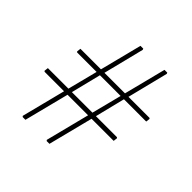

<svg xmlns="http://www.w3.org/2000/svg" viewBox="-150 -693 780 780"><g transform="rotate(45 240.0 -303.5)"><path d="M419 -245 422 -242 420 -225H293L244 -32H228L225 -36L273 -225H155L106 -32H90L87 -36L135 -225H23L20 -228L22 -245H140L173 -374H61L58 -377L60 -394H178L224 -575H240L242 -570L198 -394H316L362 -575H378L380 -570L336 -394H457L460 -391L458 -374H330L298 -245ZM160 -245H278L311 -374H192Z"/></g></svg>

Font: Alegreya Sans SC Thin
Style: Regular
Weight: 100
Designer: Juan Pablo del Peral
Foundry: Huerta Tipografica
Version: Version 2.007